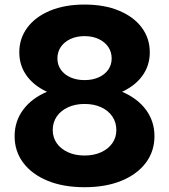

<svg xmlns="http://www.w3.org/2000/svg" viewBox="-20 -790 723 821"><path d="M341.5 10.5Q250.5 10.5 183.2 -17.2Q116 -45 79.2 -94.2Q42.5 -143.5 42.5 -207.5Q42.5 -271.5 79.2 -321Q116 -370.5 183.2 -398.5Q250.5 -426.5 341.5 -426.5Q432.5 -426.5 499.8 -398.5Q567 -370.5 603.8 -321Q640.5 -271.5 640.5 -207.5Q640.5 -143.5 603.8 -94.2Q567 -45 499.8 -17.2Q432.5 10.5 341.5 10.5ZM341.5 -125Q381.5 -125 412.2 -139Q443 -153 460.2 -177.5Q477.5 -202 477.5 -234Q477.5 -267 460.2 -292.2Q443 -317.5 412.2 -331.5Q381.5 -345.5 341.5 -345.5Q301.5 -345.5 270.8 -331.2Q240 -317 222.8 -292Q205.5 -267 205.5 -234Q205.5 -202 222.8 -177.5Q240 -153 270.8 -139Q301.5 -125 341.5 -125ZM341.5 -366.5Q256.5 -366.5 193.8 -392Q131 -417.5 96.8 -462.5Q62.5 -507.5 62.5 -566.5Q62.5 -625.5 96.8 -671.8Q131 -718 193.8 -744.2Q256.5 -770.5 341.5 -770.5Q426.5 -770.5 489.2 -744.2Q552 -718 586.2 -672Q620.5 -626 620.5 -566Q620.5 -507.5 586.2 -462.5Q552 -417.5 489.2 -392Q426.5 -366.5 341.5 -366.5ZM341.5 -447.5Q375.5 -447.5 401.8 -459.2Q428 -471 442.8 -492Q457.5 -513 457.5 -540Q457.5 -568 442.8 -589.5Q428 -611 401.8 -623.2Q375.5 -635.5 341.5 -635.5Q307.5 -635.5 281.2 -623.2Q255 -611 240.2 -589.5Q225.5 -568 225.5 -540Q225.5 -513 240.2 -492Q255 -471 281.2 -459.2Q307.5 -447.5 341.5 -447.5Z"/></svg>

Font: Hepta Slab
Style: Bold
Weight: 700
Designer: Michael LaGattuta
Foundry: Michael LaGattuta
Version: Version 1.100